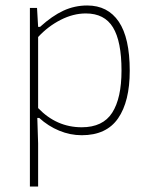

<svg xmlns="http://www.w3.org/2000/svg" viewBox="-20 -493 555 700"><path d="M89 -464H115L119 -395H126Q170 -435 211 -454Q252 -473 298 -473Q373 -473 413 -414Q453 -355 453 -235Q453 -123 410.5 -61.5Q368 0 278 0Q236 0 196 -16.5Q156 -33 123 -63H116L119 30V187H89ZM423 -236Q423 -342 392 -393Q361 -444 293 -444Q247 -444 201 -420.5Q155 -397 119 -358V-99Q186 -29 278 -29Q355 -29 389 -82Q423 -135 423 -236Z"/></svg>

Font: Athiti ExtraLight
Style: Regular
Weight: 275
Designer: CadsonDemak Team
Foundry: CadsonDemak
Version: Version 1.033